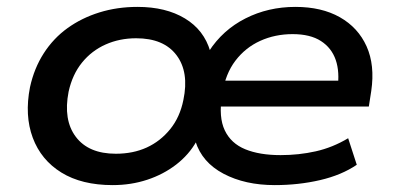

<svg xmlns="http://www.w3.org/2000/svg" viewBox="-20 -528 1154 557"><path d="M307 9Q217 9 158 -27.5Q99 -64 75 -128.5Q51 -193 67 -275Q79 -330 107 -373.5Q135 -417 176 -446.5Q217 -476 268.5 -492Q320 -508 379 -508Q461 -508 516.5 -474.5Q572 -441 590 -379H586Q626 -441 692 -474.5Q758 -508 837 -508Q913 -508 966 -478Q1019 -448 1043.5 -393.5Q1068 -339 1057 -264L1050 -219H597L608 -294H982L959 -271Q966 -319 954 -354Q942 -389 911 -409Q880 -429 829 -429Q778 -429 735 -409.5Q692 -390 663 -352Q634 -314 625 -257L624 -250Q614 -188 632 -150Q650 -112 691.5 -95Q733 -78 794 -78Q847 -78 896 -89Q945 -100 990 -127L1015 -50Q971 -20 908.5 -5.5Q846 9 777 9Q691 9 628.5 -24Q566 -57 547 -118H550Q528 -79 491 -50.5Q454 -22 407 -6.5Q360 9 307 9ZM316 -82Q366 -82 405.5 -100Q445 -118 473.5 -153Q502 -188 512 -238Q529 -319 492 -368Q455 -417 375 -417Q327 -417 286.5 -399Q246 -381 218 -346.5Q190 -312 179 -262Q163 -180 200 -131Q237 -82 316 -82Z"/></svg>

Font: Nunito Sans 7pt SemiExpanded SemiBold
Style: Italic
Weight: 600
Width: 6
Italic angle: -9°
Designer: Vernon Adams
Foundry: Vernon Adams
Version: Version 3.101;gftools[0.9.27]